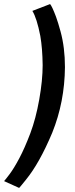

<svg xmlns="http://www.w3.org/2000/svg" viewBox="-43 -719 368 943"><path d="M51 204 -23 170.5Q-17.5 165 4 136.5Q25.5 108 52 58Q78.5 8 105.8 -64Q133 -136 149.8 -230.5Q166.5 -325 166.5 -399Q165.5 -482 155 -542.5Q138 -629.5 116 -665.5L203 -699Q212.5 -688.5 232 -637Q243 -606.5 254.5 -564Q276 -485 276 -389Q274.5 -218 213.5 -67Q151 82 85 163Q57.5 197.5 51 204Z"/></svg>

Font: Lucymar Sans SemiBold
Style: Italic
Weight: 600
Italic angle: -10°
Foundry: The League of Moveable Type (original font) / Main changes by Cristiano Sobral with portions from Mirco Monsees
Version: Version 2.00;August 30, 2020;FontCreator 13.0.0.2681 64-bit